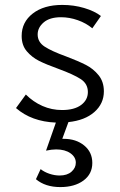

<svg xmlns="http://www.w3.org/2000/svg" viewBox="-20 -492 487 780"><path d="M258 4 233 72H239Q289 72 322 99Q355 126 355 170Q355 215 319 241.5Q283 268 225 268Q164 268 126 236L145 195Q160 207 181 214Q202 221 222 221Q253 221 270.5 205.5Q288 190 288 169Q288 146 266 130.5Q244 115 208 115Q190 115 167 120L207 6Q108 2 45 -53L85 -108Q115 -78 152.5 -61.5Q190 -45 232 -45Q282 -45 309.5 -65.5Q337 -86 337 -118Q337 -152 307.5 -171Q278 -190 218 -212Q168 -230 139 -244.5Q110 -259 89 -283.5Q68 -308 68 -346Q68 -402 113 -437Q158 -472 233 -472Q280 -472 322 -459.5Q364 -447 390 -427L355 -377Q330 -398 296 -410Q262 -422 228 -422Q182 -422 157.5 -401Q133 -380 133 -352Q133 -321 161.5 -302.5Q190 -284 248 -263Q298 -244 328.5 -228.5Q359 -213 380.5 -186.5Q402 -160 402 -121Q402 -71 363.5 -37Q325 -3 258 4Z"/></svg>

Font: Ysabeau SC
Style: Regular
Weight: 400
Designer: Christian Thalmann (Catharsis Fonts)
Version: Version 0.003